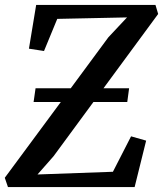

<svg xmlns="http://www.w3.org/2000/svg" viewBox="-30 -763 666 783"><path d="M2.5 0 -10.5 -38 218 -347H107L115 -403H258.5L412 -611L488 -692L203.5 -686L149.5 -555L88 -564.5L117.5 -743H604L615 -706L392 -403H496.5L489 -347H351L188.5 -126L123 -51.5L430.5 -62.5L504.5 -207L566 -189.5L519 0Z"/></svg>

Font: Merriweather 24pt Medium
Style: Italic
Weight: 500
Italic angle: -7.8°
Version: Version 2.101